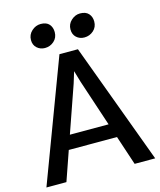

<svg xmlns="http://www.w3.org/2000/svg" viewBox="-136 -1052 961 1150"><g transform="rotate(-15 344.0 -477.5)"><path d="M131 0H7L289 -751H403.5L681.5 0H554L493.5 -182.5H194.5ZM325.5 -558.5 224.5 -269H464.5L368.5 -558.5L347.5 -630ZM215.5 -809Q187 -809 166.5 -827.2Q146 -845.5 146 -876.5Q146 -910 170.8 -932.5Q195.5 -955 226.5 -955Q262 -955 279 -935.5Q296 -916 296 -886.5Q296 -852 272 -830.5Q248 -809 215.5 -809ZM460 -809Q431 -809 411 -827.2Q391 -845.5 391 -876.5Q391 -910 415.8 -932.5Q440.5 -955 470.5 -955Q506 -955 523.5 -935.5Q541 -916 541 -886.5Q541 -852 516.8 -830.5Q492.5 -809 460 -809Z"/></g></svg>

Font: Merriweather Sans
Style: Regular
Weight: 400
Designer: Eben Sorkin
Foundry: Eben Sorkin
Version: Version 1.008; ttfautohint (v1.7.19-72a1) -l 8 -r 50 -G 200 